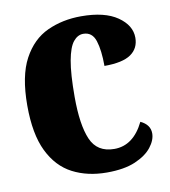

<svg xmlns="http://www.w3.org/2000/svg" viewBox="-68 -605 596 674"><g transform="rotate(-10 230.0 -268.0)"><path d="M260 10Q191 10 138 -17.5Q85 -45 55 -106.5Q25 -168 25 -270Q25 -375 57.5 -435.5Q90 -496 144.5 -521Q199 -546 265 -546Q349 -546 394.5 -514.5Q440 -483 440 -439Q440 -401 410.5 -380.5Q381 -360 316 -360Q316 -416 305 -450Q294 -484 262 -484Q242 -484 226.5 -465Q211 -446 202.5 -399.5Q194 -353 194 -271Q194 -171 216.5 -119Q239 -67 300 -67Q368 -67 406 -145Q440 -129 440 -98Q440 -74 420.5 -49Q401 -24 361.5 -7Q322 10 260 10Z"/></g></svg>

Font: Noto Serif ExtraCondensed Black
Style: Regular
Weight: 900
Width: 2
Designer: Monotype Design Team
Foundry: Monotype Imaging Inc.
Version: Version 2.015; ttfautohint (v1.8.4.7-5d5b)